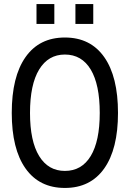

<svg xmlns="http://www.w3.org/2000/svg" viewBox="-20 -911 640 947"><path d="M300 16Q174 16 106 -80Q38 -176 38 -354Q38 -533 106 -629.5Q174 -726 300 -726Q426 -726 494 -629.5Q562 -533 562 -354Q562 -176 494 -80Q426 16 300 16ZM300 -68Q383 -68 427.5 -141.5Q472 -215 472 -354Q472 -494 427.5 -568Q383 -642 300 -642Q218 -642 173 -568Q128 -494 128 -354Q128 -215 173 -141.5Q218 -68 300 -68ZM160 -793V-891H248V-793ZM352 -793V-891H440V-793Z"/></svg>

Font: Geist Mono
Style: Regular
Weight: 400
Monospace: yes
Designer: Basement.studio, Andrés Briganti, Mateo Zaragoza
Foundry: Basement.studio, Vercel, Andrés Briganti, Guido Ferreyra, Mateo Zaragoza
Version: Version 1.500; ttfautohint (v1.8.4.7-5d5b)